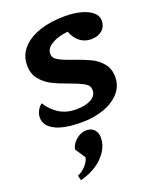

<svg xmlns="http://www.w3.org/2000/svg" viewBox="-198 -841 1120 1365"><g transform="rotate(-20 362.0 -158.5)"><path d="M49 -108Q49 -133 61.5 -158Q74 -183 96 -200Q133 -141 187.5 -108Q242 -75 312 -75Q382 -75 425.5 -98Q469 -121 469 -166Q469 -199 435 -219Q401 -239 328 -265Q253 -292 206 -316Q159 -340 125 -382.5Q91 -425 91 -489Q91 -563 139 -616.5Q187 -670 270.5 -698Q354 -726 459 -726Q531 -726 585 -711Q639 -696 669 -669.5Q699 -643 699 -608Q699 -560 666.5 -533.5Q634 -507 585 -507Q537 -507 500.5 -534.5Q464 -562 444 -615Q367 -607 320.5 -578.5Q274 -550 274 -510Q274 -477 308 -457.5Q342 -438 416 -413Q490 -387 537 -364.5Q584 -342 618 -301Q652 -260 652 -197Q652 -129 607 -78.5Q562 -28 486.5 -1.5Q411 25 321 25Q187 25 118 -10.5Q49 -46 49 -108ZM329 89Q367 89 388 113Q409 137 409 173Q409 227 377 275.5Q345 324 291 359Q237 394 172 409L163 372Q201 356 227.5 325Q254 294 258 267L207 190Q215 149 251 119Q287 89 329 89Z"/></g></svg>

Font: Lemonada SemiBold
Style: Regular
Weight: 600
Designer: Mohamed Gaber (Arabic) Eduardo Tunni (Latin)
Foundry: Kief Type Foundry
Version: Version 3.006